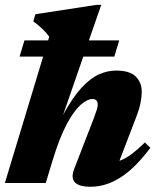

<svg xmlns="http://www.w3.org/2000/svg" viewBox="-26 -734 630 770"><path d="M185.5 -92.5 157.5 0H-6.5L147 -507H52.5L72 -572H167L171.5 -587Q158.5 -604.5 143.2 -618.8Q128 -633 107.5 -648.5L116 -677L360.5 -714.5H380L330.5 -572H452L432.5 -507H308L227 -273Q264.5 -342.5 300.2 -381.2Q336 -420 370.5 -435.5Q405 -451 439 -451Q494.5 -451 518.5 -427Q542.5 -403 542.5 -365.5Q542.5 -346.5 537.5 -321.2Q532.5 -296 521 -266.5L453 -89Q477 -97.5 501 -115.5Q525 -133.5 555 -162.5L577 -141.5Q516.5 -60 457.5 -22.5Q398.5 15 337.5 15Q244 15 271.5 -56.5L350.5 -260.5Q359 -283 362.5 -294.8Q366 -306.5 366 -314.5Q366 -337 344 -337Q324.5 -337 298 -314Q271.5 -291 242.5 -237.5Q213.5 -184 185.5 -92.5Z"/></svg>

Font: Newsreader Text ExtraBold
Style: Italic
Weight: 800
Italic angle: -17°
Designer: Hugues Gentile
Foundry: Production Type
Version: Version 1.001